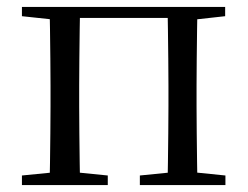

<svg xmlns="http://www.w3.org/2000/svg" viewBox="-20 -536 717 556"><path d="M123.1 0Q124.3 -24.4 124.8 -65.4Q125.3 -106.3 125.8 -150.3Q126.3 -194.3 126.3 -228.5V-288.3Q126.3 -321.7 125.8 -365.7Q125.3 -409.8 124.8 -450.8Q124.3 -491.8 123.1 -516H212.3Q211.3 -491.7 210.8 -450.7Q210.3 -409.7 209.8 -365.7Q209.3 -321.7 209.3 -288.3V-228.5Q209.3 -194.3 209.8 -150.3Q210.3 -106.3 210.8 -65.4Q211.3 -24.4 212.3 0ZM464.8 0Q465.8 -24.4 466.3 -65.4Q466.8 -106.3 467.3 -150.3Q467.8 -194.3 467.8 -228.5V-288.3Q467.8 -321.7 467.3 -365.7Q466.8 -409.7 466.3 -450.7Q465.8 -491.7 464.8 -516H552.2Q551.2 -491.7 550.7 -450.7Q550.2 -409.7 549.7 -365.7Q549.2 -321.7 549.2 -288.3V-228.5Q549.2 -194.3 549.7 -150.3Q550.2 -106.3 550.7 -65.4Q551.2 -24.4 552.2 0ZM43.5 0V-27.8L152.7 -38.6H184.7L292.1 -27.8V0ZM385 0V-27.8L493.4 -38.6H526.4L632.8 -27.8V0ZM43.5 -489.1V-516H167V-477.4H152.7ZM508.7 -477.4V-516H632V-489.1L526.4 -477.4ZM167 -484.1V-516H508.7V-484.1Z"/></svg>

Font: Early Summer Mincho VF
Style: Regular
Weight: 250
Designer: GuiWonder
Version: Version 1.002